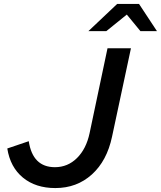

<svg xmlns="http://www.w3.org/2000/svg" viewBox="-20 -945 817 975"><path d="M261 10Q161 10 96.5 -43Q32 -96 17 -191L126 -228Q146 -96 259 -96Q324 -96 371 -142.5Q418 -189 435 -269L526 -700H645L549 -251Q523 -128 446.5 -59Q370 10 261 10ZM429 -787 575 -925H686L777 -787H693L624 -871L520 -787Z"/></svg>

Font: Red Hat Text Medium
Style: Italic
Weight: 500
Italic angle: -12°
Designer: Pentagram, MCKL
Foundry: Pentagram, MCKL
Version: Version 1.023; ttfautohint (v1.8.3)